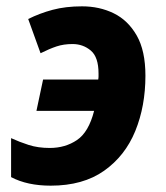

<svg xmlns="http://www.w3.org/2000/svg" viewBox="-20 -576 523 606"><path d="M140 10Q66 10 15 -17V-140Q41 -128 70.5 -118.5Q100 -109 137 -109Q186 -109 223 -134Q260 -159 277 -226H95L116 -325H290Q291 -330 291 -335Q291 -340 291 -344Q291 -396 266.5 -416.5Q242 -437 209 -437Q181 -437 158.5 -429.5Q136 -422 108 -408L69 -516Q105 -534 146 -545Q187 -556 239 -556Q294 -556 339 -534Q384 -512 411.5 -464Q439 -416 439 -337Q439 -241 407 -162.5Q375 -84 308.5 -37Q242 10 140 10Z"/></svg>

Font: Noto IKEA Latin
Style: Bold Italic
Weight: 700
Italic angle: -12°
Designer: Monotype Design Team
Foundry: Monotype Imaging Inc.
Version: Version 1.0